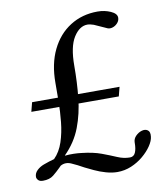

<svg xmlns="http://www.w3.org/2000/svg" viewBox="-83 -780 768 882"><g transform="rotate(-10 301.0 -339.0)"><path d="M394 32Q369 32 341 24Q313 16 288.5 4.5Q264 -7 248 -15Q218 -32 191.5 -43.5Q165 -55 142 -42L133 -33Q117 -17 99 -2.5Q81 12 50 12Q35 12 28 4.5Q21 -3 21 -11Q21 -28 34.5 -41Q48 -54 67 -61Q81 -66 93 -70Q105 -74 117 -77Q145 -105 159 -147.5Q173 -190 178 -239Q183 -288 183.5 -335.5Q184 -383 184 -421Q184 -509 215.5 -574Q247 -639 303 -674.5Q359 -710 431 -710Q464 -710 492 -697.5Q520 -685 520 -666Q520 -652 510 -641Q500 -630 487 -626Q474 -622 464 -626L404 -653Q395 -656 388 -657.5Q381 -659 375 -659Q338 -659 310.5 -615.5Q283 -572 283 -483Q283 -406 275.5 -334Q268 -262 244 -199Q220 -136 169 -85L170 -84Q190 -86 210 -85.5Q230 -85 245 -83Q300 -77 337.5 -63Q375 -49 404 -36.5Q433 -24 462 -24Q480 -24 487.5 -41Q495 -58 495 -85V-87Q495 -105 508 -118Q521 -131 537 -135.5Q553 -140 564.5 -132Q576 -124 573 -101Q571 -82 555.5 -59Q540 -36 515 -15Q490 6 459 19Q428 32 394 32ZM52 -309 63 -352H471L460 -309Z"/></g></svg>

Font: Hedvig Letters Serif 18pt
Style: Regular
Weight: 400
Designer: Alexander Örn & Tor Weibull
Foundry: Kanon Foundry
Version: Version 1.000